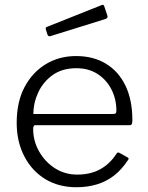

<svg xmlns="http://www.w3.org/2000/svg" viewBox="-20 -775 619 805"><path d="M119 -235Q119 -184 144 -140Q169 -96 210.5 -69.5Q252 -43 304 -43Q359 -43 399.5 -65Q440 -87 468 -130Q471 -135 474 -135.5Q477 -136 481 -134L515 -115Q523 -111 516 -103Q491 -65 459.5 -40Q428 -15 388 -2.5Q348 10 300 10Q226 10 170 -24Q114 -58 82 -119.5Q50 -181 50 -260Q50 -348 83 -410Q116 -472 172 -506Q228 -540 299 -540Q371 -540 424 -508Q477 -476 506 -416Q535 -356 535 -271Q535 -264 533.5 -257Q532 -250 521 -250H126Q123 -250 121 -245.5Q119 -241 119 -235ZM451 -297Q462 -297 465 -300Q468 -303 468 -311Q468 -359 447.5 -399.5Q427 -440 389.5 -464.5Q352 -489 300 -489Q241 -489 201 -460.5Q161 -432 140.5 -388Q120 -344 120 -297ZM417 -749 430 -710Q434 -699 421 -695L193 -624Q188 -622 184.5 -623.5Q181 -625 179 -630L173 -649Q169 -659 176 -662L407 -754Q414 -757 417 -749Z"/></svg>

Font: Libre Franklin Light
Style: Regular
Weight: 300
Designer: Pablo Impallari, Rodrigo Fuenzalida, Nhung Nguyen
Foundry: Impallari Type
Version: Version 3.000